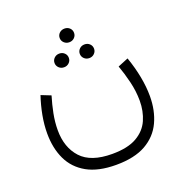

<svg xmlns="http://www.w3.org/2000/svg" viewBox="-131 -636 924 967"><g transform="rotate(-20 331.0 -152.0)"><path d="M279.3 -481.9Q279.3 -497.6 290.5 -508.1Q301.8 -518.6 317.9 -518.6Q334.5 -518.6 345.5 -508.1Q356.4 -497.6 356.4 -481.9Q356.4 -466.8 345.5 -456.1Q334.5 -445.3 317.9 -445.3Q301.8 -445.3 290.5 -456.1Q279.3 -466.8 279.3 -481.9ZM347.2 -372.6Q347.2 -387.7 358.2 -398.4Q369.1 -409.2 385.7 -409.2Q401.9 -409.2 412.8 -398.7Q423.8 -388.2 423.8 -372.6Q423.8 -357.4 412.8 -346.7Q401.9 -335.9 385.7 -335.9Q369.1 -335.9 358.2 -346.7Q347.2 -357.4 347.2 -372.6ZM211.9 -372.6Q211.9 -387.7 222.9 -398.4Q233.9 -409.2 250.5 -409.2Q266.6 -409.2 277.6 -398.7Q288.6 -388.2 288.6 -372.6Q288.6 -357.4 277.6 -346.7Q266.6 -335.9 250.5 -335.9Q233.9 -335.9 222.9 -346.7Q211.9 -357.4 211.9 -372.6ZM329.1 157.2Q412.6 157.2 460.9 129.4Q509.3 101.6 529.8 54.9Q550.3 8.3 550.3 -47.9Q550.3 -98.6 537.6 -150.9Q524.9 -203.1 509.3 -245.6L565.4 -268.6Q585.4 -211.4 595.9 -156.7Q606.4 -102.1 606.4 -52.2Q606.4 24.9 578.1 85.7Q549.8 146.5 488.8 181.2Q427.7 215.8 329.1 215.8Q233.9 215.8 173.3 181.9Q112.8 147.9 84.2 87.6Q55.7 27.3 55.7 -51.8Q55.7 -98.1 64.9 -147.7Q74.2 -197.3 90.3 -245.1L142.1 -224.6Q128.9 -181.6 120.1 -136.7Q111.3 -91.8 111.3 -48.8Q111.3 43.9 163.3 100.6Q215.3 157.2 329.1 157.2Z"/></g></svg>

Font: Vazirmatn RD UI ExtraLight
Style: Regular
Weight: 200
Designer: Saber Rastikerdar
Foundry: Saber Rastikerdar
Version: Version 33.003